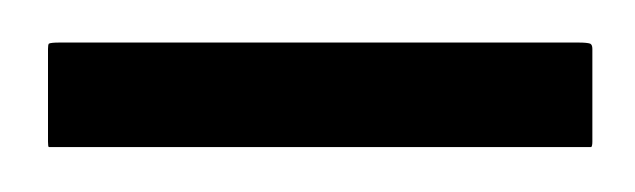

<svg xmlns="http://www.w3.org/2000/svg" viewBox="-20 -374 291 88"><path d="M2.4 -354Q3.4 -354.5 7.3 -354.5H19.5H64.5H193.8H232.9H245.1Q249 -354.5 250.5 -354Q251.5 -353.5 251.5 -351.6V-343.8V-315.9V-309.1Q251.5 -307.1 251 -306.6Q251 -306.6 247.1 -306.6H235.8H192.9H56.6H18.1H7.3Q7.3 -306.6 2.4 -306.6Q2 -306.6 2 -309.1V-316.9V-345.2V-351.6Q2 -353.5 2.4 -354Z"/></svg>

Font: ERD_A
Style: Medium
Weight: 500
Version: Version 001.000